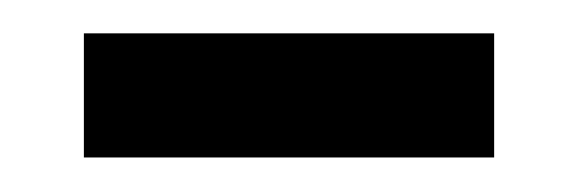

<svg xmlns="http://www.w3.org/2000/svg" viewBox="-20 -261 344 114"><path d="M273.4 -167.5H29.8V-241.2H273.4Z"/></svg>

Font: Scheherazade New Medium
Style: Regular
Weight: 500
Designer: SIL International
Foundry: SIL International
Version: Version 4.000